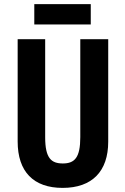

<svg xmlns="http://www.w3.org/2000/svg" viewBox="-20 -905 611 935"><path d="M422 -885H147V-786H422ZM507 -215V-714H371V-237C371 -138 344 -109 286 -109C230 -109 200 -134 200 -236V-714H66V-216C66 -69 143 10 285 10C429 10 507 -71 507 -215Z"/></svg>

Font: Noto Sans Malayalam ExtraCondensed
Style: Bold
Weight: 700
Width: 2
Designer: Jelle Bosma - Monotype Design Team
Foundry: Monotype Imaging Inc.
Version: Version 2.104